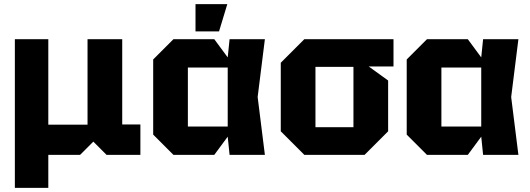

<svg xmlns="http://www.w3.org/2000/svg" viewBox="-20 -750 2566 930"><path d="M52 160V-560H214V-146H404V-560H572V-147H660V0H496L432 -64L368 0H214V160Z M820 0 722 -98V-462L820 -560H1018L1083 -472L1092 -560H1263L1228 -280L1263 0H1092L1083 -88L1018 0ZM890 -137H1083V-423H890ZM927 -598V-730H1081L1041 -598Z M1340 -114V-446L1454 -560H1886V-428H1766L1860 -360V-114L1746 0H1454ZM1508 -134H1692V-426H1508Z M2048 0 1950 -98V-462L2048 -560H2246L2311 -472L2320 -560H2491L2456 -280L2491 0H2320L2311 -88L2246 0ZM2118 -137H2311V-423H2118Z"/></svg>

Font: Tektur
Style: Bold
Weight: 700
Designer: Adam Jagosz
Foundry: Adam Jagosz
Version: Version 1.005;gftools[0.9.30]